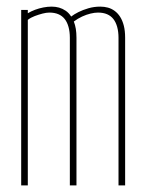

<svg xmlns="http://www.w3.org/2000/svg" viewBox="-20 -560 442 580"><path d="M44 0V-530H64V-520Q74 -526 86 -530.5Q98 -535 111 -537.5Q124 -540 136 -540Q148 -540 158.5 -537Q169 -534 178.5 -527.5Q188 -521 195 -510Q204 -517 217 -523.5Q230 -530 247 -535Q264 -540 283 -540Q295 -540 306 -537Q317 -534 326.5 -527Q336 -520 343 -509Q350 -498 354 -482.5Q358 -467 358 -446V0H338V-446Q338 -464 334 -478.5Q330 -493 322.5 -502.5Q315 -512 303.5 -517Q292 -522 276 -522Q266 -522 253.5 -519Q241 -516 228 -510Q215 -504 203 -495Q207 -485 209 -473Q211 -461 211 -446V0H191V-446Q191 -464 187 -478.5Q183 -493 175.5 -502.5Q168 -512 156.5 -517Q145 -522 129 -522Q120 -522 108.5 -519Q97 -516 85 -511.5Q73 -507 64 -500V0Z"/></svg>

Font: Georama ExtraCondensed Thin
Style: Regular
Weight: 100
Width: 2
Designer: Jean-Baptiste Levee
Foundry: Production Type
Version: Version 1.001